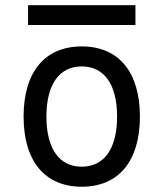

<svg xmlns="http://www.w3.org/2000/svg" viewBox="-20 -705 626 735"><path d="M293 9.8C434.1 9.8 515.6 -87.9 515.6 -258.8C515.6 -429.7 434.1 -527.3 293 -527.3C151.9 -527.3 70.3 -429.7 70.3 -258.8C70.3 -87.9 151.9 9.8 293 9.8ZM293 -66.9C206.5 -66.9 157.7 -136.2 157.7 -258.8C157.7 -381.3 206.5 -450.7 293 -450.7C379.4 -450.7 428.2 -381.3 428.2 -258.8C428.2 -136.2 379.4 -66.9 293 -66.9ZM87.4 -609.4H498.5V-685.1H87.4Z"/></svg>

Font: Cascadia Mono PL SemiLight
Style: Regular
Weight: 350
Monospace: yes
Designer: Aaron Bell
Foundry: Saja Typeworks
Version: Version 2404.023